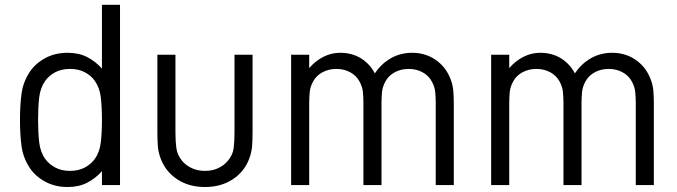

<svg xmlns="http://www.w3.org/2000/svg" viewBox="-20 -750 2743 778"><path d="M253.9 -536.1Q299.3 -536.1 333 -518.8Q366.7 -501.5 393.1 -472.2V-730.5H466.3V0H393.1V-56.2Q366.7 -26.9 333 -9.5Q299.3 7.8 253.9 7.8Q202.6 7.8 162.6 -14.2Q122.6 -36.1 100.1 -70.3Q73.7 -110.8 67.4 -157Q61 -203.1 61 -264.2Q61 -325.2 67.4 -371.3Q73.7 -417.5 100.1 -458Q122.6 -492.2 162.6 -514.2Q202.6 -536.1 253.9 -536.1ZM263.7 -470.7Q229.5 -470.7 204.3 -457.5Q179.2 -444.3 163.6 -422.9Q143.6 -395 138.9 -355.7Q134.3 -316.4 134.3 -264.2Q134.3 -212.4 138.9 -172.9Q143.6 -133.3 163.6 -105.5Q179.2 -84.5 204.3 -71Q229.5 -57.6 263.7 -57.6Q297.9 -57.6 323.2 -71Q348.6 -84.5 363.8 -105.5Q383.8 -133.3 388.4 -172.9Q393.1 -212.4 393.1 -264.2Q393.1 -316.4 388.4 -355.7Q383.8 -395 363.8 -422.9Q348.6 -444.3 323.2 -457.5Q297.9 -470.7 263.7 -470.7Z M617.7 -528.3H690.9V-213.4Q690.9 -177.7 694.6 -149.7Q698.2 -121.6 719.2 -96.7Q733.9 -79.6 757.3 -68.6Q780.8 -57.6 810.5 -57.6Q840.8 -57.6 864 -68.6Q887.2 -79.6 901.9 -96.7Q923.3 -121.6 926.8 -149.7Q930.2 -177.7 930.2 -213.4V-528.3H1003.4V-213.4Q1003.4 -186.5 1001.7 -160.4Q1000 -134.3 990.2 -107.9Q970.7 -54.7 923.1 -23.4Q875.5 7.8 810.5 7.8Q745.6 7.8 698.2 -23.4Q650.9 -54.7 630.9 -107.9Q621.1 -134.3 619.4 -160.4Q617.7 -186.5 617.7 -213.4Z M1745.6 -331.1Q1745.6 -354 1743.7 -376Q1741.7 -397.9 1730 -419.4Q1717.3 -443.4 1692.4 -457Q1667.5 -470.7 1635.7 -470.7Q1604.5 -470.7 1579.3 -457Q1554.2 -443.4 1541.5 -419.4Q1529.8 -397.9 1527.8 -376Q1525.9 -354 1525.9 -331.1V0H1452.6V-331.1Q1452.6 -354 1450.7 -376Q1448.7 -397.9 1437 -419.4Q1424.3 -443.4 1399.4 -457Q1374.5 -470.7 1342.8 -470.7Q1311.5 -470.7 1286.4 -457Q1261.2 -443.4 1248.5 -419.4Q1236.8 -397.9 1234.9 -376Q1232.9 -354 1232.9 -331.1V0H1159.7V-528.3H1232.9V-474.1Q1258.3 -503.4 1290.5 -519.8Q1322.8 -536.1 1357.4 -536.1Q1407.2 -536.1 1443.4 -513.2Q1479.5 -490.2 1499 -452.6Q1524.4 -491.2 1563.2 -513.7Q1602.1 -536.1 1650.4 -536.1Q1703.6 -536.1 1745.1 -507.6Q1786.6 -479 1805.7 -429.7Q1815.4 -404.3 1817.1 -379.4Q1818.8 -354.5 1818.8 -331.1V0H1745.6Z M2556.2 -331.1Q2556.2 -354 2554.2 -376Q2552.2 -397.9 2540.5 -419.4Q2527.8 -443.4 2502.9 -457Q2478 -470.7 2446.3 -470.7Q2415 -470.7 2389.9 -457Q2364.7 -443.4 2352.1 -419.4Q2340.3 -397.9 2338.4 -376Q2336.4 -354 2336.4 -331.1V0H2263.2V-331.1Q2263.2 -354 2261.2 -376Q2259.3 -397.9 2247.6 -419.4Q2234.9 -443.4 2210 -457Q2185.1 -470.7 2153.3 -470.7Q2122.1 -470.7 2096.9 -457Q2071.8 -443.4 2059.1 -419.4Q2047.4 -397.9 2045.4 -376Q2043.5 -354 2043.5 -331.1V0H1970.2V-528.3H2043.5V-474.1Q2068.8 -503.4 2101.1 -519.8Q2133.3 -536.1 2168 -536.1Q2217.8 -536.1 2253.9 -513.2Q2290 -490.2 2309.6 -452.6Q2335 -491.2 2373.8 -513.7Q2412.6 -536.1 2460.9 -536.1Q2514.2 -536.1 2555.7 -507.6Q2597.2 -479 2616.2 -429.7Q2626 -404.3 2627.7 -379.4Q2629.4 -354.5 2629.4 -331.1V0H2556.2Z"/></svg>

Font: Gidole
Style: Regular
Weight: 400
Version: Version 2.100; ttfautohint (v1.8.4.7-5d5b)